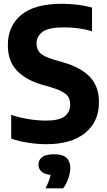

<svg xmlns="http://www.w3.org/2000/svg" viewBox="-20 -770 577 1038"><path d="M231 9.5Q184 9.5 133.2 1.8Q82.5 -6 40.5 -20.5V-149Q84 -134.5 133.8 -126.2Q183.5 -118 229.5 -118Q299 -118 329.2 -141Q359.5 -164 359.5 -205Q359.5 -240 337.5 -260Q315.5 -280 256 -298L203 -313.5Q118 -338.5 70.2 -389.5Q22.5 -440.5 22.5 -525.5Q22.5 -630 95.2 -689.8Q168 -749.5 314 -749.5Q360 -749.5 402.5 -744Q445 -738.5 477.5 -729V-601Q409 -622 326 -622Q242.5 -622 210 -597.8Q177.5 -573.5 177.5 -535.5Q177.5 -502.5 197 -483.2Q216.5 -464 270 -448L322.5 -432.5Q417 -405.5 466 -354.2Q515 -303 515 -217.5Q515 -111.5 440.2 -51Q365.5 9.5 231 9.5ZM226 248Q248 205.5 253.5 175.5Q219.5 172 203.8 157.2Q188 142.5 188 120Q188 94 208.5 79Q229 64 273.5 64Q318.5 64 339.2 83.2Q360 102.5 360 138Q360 164.5 349.2 195Q338.5 225.5 321.5 248Z"/></svg>

Font: Encode Sans SmCnd
Style: Bold
Weight: 700
Width: 4
Designer: Multiple Designers
Foundry: Impallari Type
Version: Version 3.002; ttfautohint (v1.8.3) -l 8 -r 50 -G 200 -x 14 